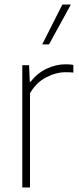

<svg xmlns="http://www.w3.org/2000/svg" viewBox="-20 -828 350 848"><path d="M78.5 0V-540H108.5L111.5 -467H115.5Q144 -504.5 185.2 -524.2Q226.5 -544 269.5 -544Q288.5 -544 304 -541.5V-507.5Q295 -508.5 287.2 -508.8Q279.5 -509 269 -509Q227 -509 183 -485.8Q139 -462.5 112.5 -416V0ZM166.5 -632 255.5 -808H293L196.5 -632Z"/></svg>

Font: Encode Sans SmCnd Th
Style: Regular
Weight: 100
Width: 4
Designer: Multiple Designers
Foundry: Impallari Type
Version: Version 3.002; ttfautohint (v1.8.3) -l 8 -r 50 -G 200 -x 14 